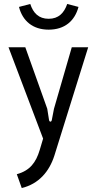

<svg xmlns="http://www.w3.org/2000/svg" viewBox="-20 -739 486 971"><path d="M65 142 90 212C176 191 229 129 255 48L426 -500H343L253 -189L242 -132C240 -121 230 -121 228 -132L219 -189L108 -500H23L198 -38L181 19C162 83 131 124 65 142ZM226 -589C307 -589 358 -633 377 -704L320 -719C304 -673 276 -644 226 -644C176 -644 148 -673 133 -719L76 -704C94 -633 146 -589 226 -589Z"/></svg>

Font: Finlandica
Style: Regular
Weight: 400
Designer: Niklas Ekholm, Juho Hiilivirta, Jaakko Suomalainen
Foundry: Helsinki Type Studio
Version: Version 2.000;Glyphs 3.2 (3202)